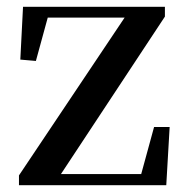

<svg xmlns="http://www.w3.org/2000/svg" viewBox="-20 -547 549 567"><path d="M36 0V-29L348 -495H121L86 -367L40 -371L48 -527H467V-498L160 -33H397L435 -172H481L471 0Z"/></svg>

Font: Early Summer Mincho SemiBold
Style: Regular
Weight: 600
Designer: GuiWonder
Version: Version 1.002